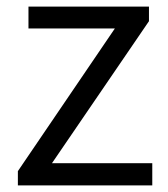

<svg xmlns="http://www.w3.org/2000/svg" viewBox="-20 -560 508 580"><path d="M34 0H440V-67H137L430 -496V-540H66V-474H327L34 -43Z"/></svg>

Font: Noto Sans CJK SC DemiLight
Style: Regular
Weight: 350
Designer: Ryoko NISHIZUKA 西塚涼子 (kana, bopomofo & ideographs); Paul D. Hunt (Latin, Greek & Cyrillic); Sandoll Communications 산돌커뮤니
Foundry: Adobe
Version: Version 2.004;hotconv 1.0.118;makeotfexe 2.5.65603